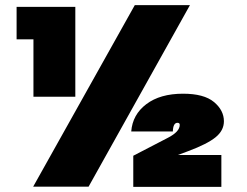

<svg xmlns="http://www.w3.org/2000/svg" viewBox="-20 -731 968 752"><path d="M724 -711 327 0H110L508 -711ZM111 -577H45V-704H275V-352H111ZM677 -124H847V1H502V-121L637 -191Q684 -215 684 -242Q684 -250 675 -250Q658 -250 657 -216H494Q499 -282 553 -323Q607 -364 697 -364Q779 -364 818 -331.5Q857 -299 857 -256Q857 -220 824.5 -193.5Q792 -167 717 -139Z"/></svg>

Font: Fz Poppins Black
Style: Regular
Weight: 900
Designer: Ninad Kale (Devanagari), Jonny Pinhorn (Latin)
Foundry: Indian Type Foundry
Version: Vit hóa bi Vntype.Com & FontZin.Com